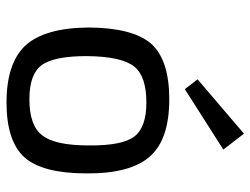

<svg xmlns="http://www.w3.org/2000/svg" viewBox="-112 -662 787 604"><g transform="rotate(90 282.0 -360.5)"><path d="M261 -548 230 -588 401 -734 451 -669ZM471 -440Q527 -379 526 -239Q526 -101 476 -44Q425 13 303 13Q180 13 124 -46Q68 -107 67 -246Q68 -384 118 -442Q169 -499 293 -499Q417 -499 471 -440ZM190 -389Q158 -349 157 -239Q157 -135 186 -97Q214 -59 293 -59Q375 -59 406 -99Q438 -139 438 -246Q439 -351 410 -389Q381 -427 303 -427Q221 -427 190 -389Z"/></g></svg>

Font: Taylor Sans
Style: Regular
Weight: 400
Italic angle: -8°
Designer: Natanael Gama
Version: Version 1.001 September 8, 2015